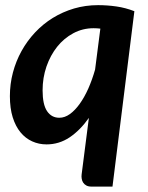

<svg xmlns="http://www.w3.org/2000/svg" viewBox="-20 -540 562 728"><path d="M406.5 167.5 489.5 -497.5C467.2 -506.2 444.5 -512.2 421.5 -515.5C398.5 -518.8 375.3 -520.5 352 -520.5C320 -520.5 289.6 -516.2 260.8 -507.8C231.9 -499.2 205.1 -487.3 180.2 -472C155.4 -456.7 133 -438.3 113 -417C93 -395.7 75.9 -372.2 61.8 -346.8C47.6 -321.2 36.7 -294 29 -265C21.3 -236 17.5 -206.2 17.5 -175.5C17.5 -144.8 21.1 -118.1 28.2 -95.2C35.4 -72.4 45.2 -53.4 57.8 -38.2C70.2 -23.1 85 -11.7 102 -4C119 3.7 137.2 7.5 156.5 7.5C188.2 7.5 217.3 -1.4 244 -19.2C270.7 -37.1 295 -61.7 317 -93L289.5 121.5C288.8 126.8 288.9 132.2 289.8 137.5C290.6 142.8 292.4 147.8 295.2 152.2C298.1 156.8 302.1 160.4 307.2 163.2C312.4 166.1 318.8 167.5 326.5 167.5ZM205 -93.5C185.3 -93.5 169.8 -101.8 158.5 -118.5C147.2 -135.2 141.5 -161.5 141.5 -197.5C141.5 -229.2 146.4 -259.2 156.2 -287.8C166.1 -316.2 179.6 -341.2 196.8 -362.8C213.9 -384.2 234.3 -401.3 258 -414C281.7 -426.7 307.3 -433 335 -433C343 -433 351.5 -432.5 360.5 -431.5L340.5 -276C333.2 -250.3 324.6 -226.4 314.8 -204.2C304.9 -182.1 294.1 -162.8 282.2 -146.2C270.4 -129.8 258 -116.8 245 -107.5C232 -98.2 218.7 -93.5 205 -93.5Z"/></svg>

Font: Lato
Style: Bold Italic
Weight: 700
Italic angle: -7°
Designer: Lukasz Dziedzic
Foundry: tyPoland Lukasz Dziedzic
Version: Version 2.007; 2014-02-27